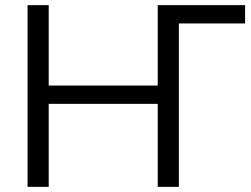

<svg xmlns="http://www.w3.org/2000/svg" viewBox="-20 -725 974 745"><path d="M87 0V-705H169V-393H592V-705H931V-634H674V0H592V-322H169V0Z"/></svg>

Font: NunitoSans1
Style: Book
Weight: 400
Designer: Vernon Adams
Foundry: Vernon Adams
Version: Version 3.101;gftools[0.9.27]